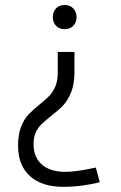

<svg xmlns="http://www.w3.org/2000/svg" viewBox="-20 -512 479 763"><path d="M275.9 -226.6Q275.9 -178.2 262.7 -145.5Q249.5 -112.8 231 -93.3Q212.4 -73.7 182.6 -50.8Q158.7 -31.7 145 -18.6Q131.3 -5.4 122.3 14.2Q113.3 33.7 113.3 60.5Q113.3 112.8 146 141.6Q178.7 170.4 238.3 170.9Q285.6 170.9 360.8 153.8L376.5 211.9Q343.8 220.7 305.9 225.6Q268.1 230.5 231.9 230.5Q146 230.5 98.9 187.7Q51.8 145 51.8 66.9Q51.8 22.5 63.5 -7.6Q75.2 -37.6 92.3 -55.9Q109.4 -74.2 137.2 -96.7Q161.6 -116.2 176 -131.1Q190.4 -146 200 -168.7Q209.5 -191.4 209.5 -223.6V-305.7H275.9ZM284.2 -443.8Q284.2 -422.4 271 -409.2Q257.8 -396 236.8 -396Q215.8 -396 202.9 -409.2Q189.9 -422.4 189.9 -443.8Q189.9 -465.3 202.9 -478.8Q215.8 -492.2 236.8 -492.2Q257.8 -492.2 271 -478.8Q284.2 -465.3 284.2 -443.8Z"/></svg>

Font: Selawik Semilight
Style: Regular
Weight: 300
Designer: Aaron Bell
Foundry: Microsoft Corporation
Version: Version 1.01